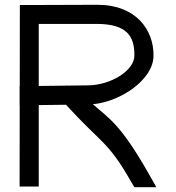

<svg xmlns="http://www.w3.org/2000/svg" viewBox="-20 -760 736 803"><path d="M368.4 -324.1C486.1 -335 622.9 -428.4 622 -528C623 -634 550 -740 387 -740L103 -739H63V-699L62.6 -400H62V-320H62.4L62 -20V20H142V-20V-320.5L256 -321.9C407.1 -156.1 430.2 -172.6 530 3L542 23H634L600 -37C482.4 -243.2 435.5 -264.5 368.4 -324.1ZM142 -400.5V-660H387C509 -659 543 -610 542 -528C543 -466 444 -403 346 -403Z"/></svg>

Font: Nordica Advanced
Style: Regular
Weight: 300
Version: Version 1.07